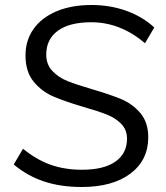

<svg xmlns="http://www.w3.org/2000/svg" viewBox="-20 -740 663 768"><path d="M35 -82 72 -145Q126 -101 182.5 -81Q239 -61 308 -61Q395 -61 441.5 -93.5Q488 -126 488 -185Q488 -221 465 -244.5Q442 -268 408 -281.5Q374 -295 315 -312Q240 -334 193.5 -354Q147 -374 114.5 -413.5Q82 -453 82 -518Q82 -579 114.5 -624.5Q147 -670 206.5 -695Q266 -720 346 -720Q421 -720 486 -696.5Q551 -673 597 -630L560 -567Q462 -651 345 -651Q258 -651 211.5 -617Q165 -583 165 -522Q165 -482 189.5 -456Q214 -430 250.5 -415.5Q287 -401 349 -383Q421 -362 466 -343Q511 -324 542 -287Q573 -250 573 -191Q573 -99 501.5 -45.5Q430 8 307 8Q223 8 156.5 -14Q90 -36 35 -82Z"/></svg>

Font: Muli
Style: Italic
Weight: 400
Italic angle: -4.541°
Designer: Vernon Adams
Foundry: Vernon Adams
Version: Version 2.001